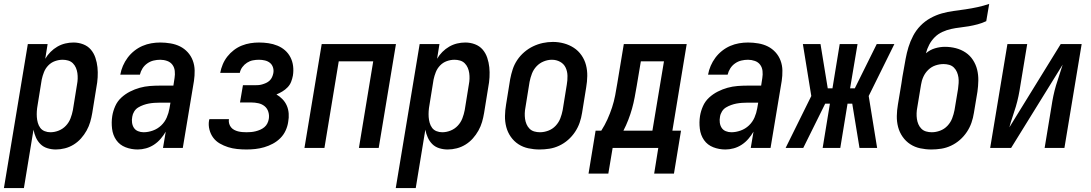

<svg xmlns="http://www.w3.org/2000/svg" viewBox="-50 -755 5570 980"><path d="M-30 205 92 -530H193L181 -455Q192 -474 208 -490Q224 -506 243 -517Q262 -528 283 -533Q304 -538 325 -538Q351 -538 374.5 -529Q398 -520 413.5 -502Q429 -484 437 -460Q445 -436 447.5 -411.5Q450 -387 448.5 -360.5Q447 -334 442 -309L421 -179Q417 -155 410.5 -132.5Q404 -110 392 -88.5Q380 -67 363.5 -48.5Q347 -30 326 -17Q305 -4 281.5 2Q258 8 235 8Q213 8 192 1.5Q171 -5 156.5 -19.5Q142 -34 133.5 -53Q125 -72 121 -93L72 205ZM207 -80Q229 -80 250 -88.5Q271 -97 286.5 -113.5Q302 -130 310 -151Q318 -172 322 -193L343 -323Q346 -338 346.5 -353Q347 -368 345 -382Q343 -396 337.5 -409Q332 -422 322 -432Q312 -442 298 -446Q284 -450 270 -450Q250 -450 230.5 -443Q211 -436 196.5 -421Q182 -406 174.5 -387Q167 -368 163 -349L142 -219Q139 -203 138 -187.5Q137 -172 138 -157.5Q139 -143 143 -128.5Q147 -114 155.5 -102.5Q164 -91 178 -85.5Q192 -80 207 -80Z M653 8Q620 8 590.5 -3.5Q561 -15 543.5 -40Q526 -65 522 -98Q518 -131 523 -163Q527 -188 538 -213Q549 -238 569 -256.5Q589 -275 613.5 -287.5Q638 -300 663.5 -307Q689 -314 714.5 -316Q740 -318 765 -318H835L841 -357Q844 -375 842 -393Q840 -411 830 -424.5Q820 -438 803 -444Q786 -450 768 -450Q751 -450 734 -446Q717 -442 702 -431.5Q687 -421 677.5 -406Q668 -391 664 -374H564Q568 -397 577.5 -419Q587 -441 601.5 -460.5Q616 -480 635.5 -495.5Q655 -511 677 -520.5Q699 -530 722 -534Q745 -538 768 -538Q794 -538 820.5 -533.5Q847 -529 869 -518Q891 -507 908 -488.5Q925 -470 934 -446Q943 -422 943.5 -395.5Q944 -369 940 -342L883 0H782L796 -83Q785 -64 770 -46.5Q755 -29 736 -16.5Q717 -4 695.5 2Q674 8 653 8ZM683 -80Q706 -80 730 -88.5Q754 -97 772.5 -114.5Q791 -132 801 -155Q811 -178 815 -202L820 -231H765Q751 -231 737 -230Q723 -229 709.5 -226.5Q696 -224 682 -219Q668 -214 655.5 -206.5Q643 -199 635 -186Q627 -173 625 -159Q622 -144 624 -129Q626 -114 633.5 -102.5Q641 -91 654.5 -85.5Q668 -80 683 -80Z M1208 8Q1184 8 1160 5.5Q1136 3 1114 -4Q1092 -11 1072 -22.5Q1052 -34 1038.5 -52Q1025 -70 1019 -93.5Q1013 -117 1017 -140Q1018 -142 1018 -143.5Q1018 -145 1019 -147H1119Q1119 -146 1118.5 -145.5Q1118 -145 1118 -144Q1117 -133 1120 -123Q1123 -113 1129.5 -105Q1136 -97 1145.5 -92Q1155 -87 1165 -84.5Q1175 -82 1186 -81Q1197 -80 1208 -80Q1220 -80 1231.5 -81Q1243 -82 1255 -85Q1267 -88 1278.5 -93Q1290 -98 1299.5 -106Q1309 -114 1314.5 -125Q1320 -136 1322 -148Q1325 -167 1319.5 -184.5Q1314 -202 1300.5 -213Q1287 -224 1269 -228Q1251 -232 1232 -232H1175L1190 -320H1247Q1257 -320 1267 -320.5Q1277 -321 1287.5 -324Q1298 -327 1308 -331.5Q1318 -336 1326 -343.5Q1334 -351 1338.5 -361Q1343 -371 1345 -381Q1348 -396 1343.5 -410.5Q1339 -425 1328 -434Q1317 -443 1302 -446.5Q1287 -450 1272 -450Q1256 -450 1240.5 -447Q1225 -444 1211 -435Q1197 -426 1187 -412.5Q1177 -399 1174 -383H1074Q1078 -405 1087 -426.5Q1096 -448 1110.5 -466.5Q1125 -485 1144 -499.5Q1163 -514 1184.5 -522.5Q1206 -531 1228 -534.5Q1250 -538 1272 -538Q1296 -538 1320 -534.5Q1344 -531 1366 -522Q1388 -513 1405 -498Q1422 -483 1432.5 -462.5Q1443 -442 1446 -418Q1449 -394 1445 -369Q1442 -353 1436 -337.5Q1430 -322 1418 -309.5Q1406 -297 1391 -288Q1376 -279 1361 -273Q1378 -263 1392 -248.5Q1406 -234 1414 -215.5Q1422 -197 1423.5 -175.5Q1425 -154 1421 -133Q1418 -111 1408 -89Q1398 -67 1381 -50Q1364 -33 1342.5 -21.5Q1321 -10 1298.5 -3.5Q1276 3 1253.5 5.5Q1231 8 1208 8Z M1504 0 1592 -530H1971L1883 0H1782L1855 -442H1679L1606 0Z M1970 205 2092 -530H2193L2181 -455Q2192 -474 2208 -490Q2224 -506 2243 -517Q2262 -528 2283 -533Q2304 -538 2325 -538Q2351 -538 2374.5 -529Q2398 -520 2413.5 -502Q2429 -484 2437 -460Q2445 -436 2447.5 -411.5Q2450 -387 2448.5 -360.5Q2447 -334 2442 -309L2421 -179Q2417 -155 2410.5 -132.5Q2404 -110 2392 -88.5Q2380 -67 2363.5 -48.5Q2347 -30 2326 -17Q2305 -4 2281.5 2Q2258 8 2235 8Q2213 8 2192 1.5Q2171 -5 2156.5 -19.5Q2142 -34 2133.5 -53Q2125 -72 2121 -93L2072 205ZM2207 -80Q2229 -80 2250 -88.5Q2271 -97 2286.5 -113.5Q2302 -130 2310 -151Q2318 -172 2322 -193L2343 -323Q2346 -338 2346.5 -353Q2347 -368 2345 -382Q2343 -396 2337.5 -409Q2332 -422 2322 -432Q2312 -442 2298 -446Q2284 -450 2270 -450Q2250 -450 2230.5 -443Q2211 -436 2196.5 -421Q2182 -406 2174.5 -387Q2167 -368 2163 -349L2142 -219Q2139 -203 2138 -187.5Q2137 -172 2138 -157.5Q2139 -143 2143 -128.5Q2147 -114 2155.5 -102.5Q2164 -91 2178 -85.5Q2192 -80 2207 -80Z M2704 8Q2675 8 2647 2Q2619 -4 2596 -19Q2573 -34 2557 -57Q2541 -80 2534 -107Q2527 -134 2527.5 -163Q2528 -192 2533 -221L2554 -351Q2559 -377 2567 -401.5Q2575 -426 2590 -448.5Q2605 -471 2626 -489Q2647 -507 2671 -518.5Q2695 -530 2720.5 -535.5Q2746 -541 2772 -541Q2801 -541 2828.5 -533.5Q2856 -526 2879 -511Q2902 -496 2918 -473Q2934 -450 2941 -423Q2948 -396 2947.5 -367Q2947 -338 2942 -309L2921 -179Q2917 -153 2908.5 -128.5Q2900 -104 2885 -81.5Q2870 -59 2849.5 -41Q2829 -23 2804.5 -11.5Q2780 0 2754.5 4Q2729 8 2704 8ZM2706 -80Q2727 -80 2748.5 -88Q2770 -96 2786 -113Q2802 -130 2810 -151Q2818 -172 2822 -193L2843 -323Q2847 -345 2846.5 -368Q2846 -391 2837 -410Q2828 -429 2809 -439.5Q2790 -450 2767 -450Q2746 -450 2725 -441.5Q2704 -433 2688.5 -416.5Q2673 -400 2665 -379Q2657 -358 2653 -337L2632 -207Q2629 -192 2628.5 -177Q2628 -162 2630 -148Q2632 -134 2637.5 -121Q2643 -108 2653 -98Q2663 -88 2677 -84Q2691 -80 2706 -80Z M3289 131 3310 0H3077L3055 131H2954L2990 -88H3019Q3037 -116 3050.5 -146Q3064 -176 3074 -206.5Q3084 -237 3090 -268.5Q3096 -300 3101 -331L3134 -530H3455L3382 -88H3426L3390 131ZM3132 -88H3280L3339 -442H3221L3200 -317Q3195 -288 3189.5 -258.5Q3184 -229 3176 -200.5Q3168 -172 3157 -143.5Q3146 -115 3132 -88Z M3653 8Q3620 8 3590.5 -3.5Q3561 -15 3543.5 -40Q3526 -65 3522 -98Q3518 -131 3523 -163Q3527 -188 3538 -213Q3549 -238 3569 -256.5Q3589 -275 3613.5 -287.5Q3638 -300 3663.5 -307Q3689 -314 3714.5 -316Q3740 -318 3765 -318H3835L3841 -357Q3844 -375 3842 -393Q3840 -411 3830 -424.5Q3820 -438 3803 -444Q3786 -450 3768 -450Q3751 -450 3734 -446Q3717 -442 3702 -431.5Q3687 -421 3677.5 -406Q3668 -391 3664 -374H3564Q3568 -397 3577.5 -419Q3587 -441 3601.5 -460.5Q3616 -480 3635.5 -495.5Q3655 -511 3677 -520.5Q3699 -530 3722 -534Q3745 -538 3768 -538Q3794 -538 3820.5 -533.5Q3847 -529 3869 -518Q3891 -507 3908 -488.5Q3925 -470 3934 -446Q3943 -422 3943.5 -395.5Q3944 -369 3940 -342L3883 0H3782L3796 -83Q3785 -64 3770 -46.5Q3755 -29 3736 -16.5Q3717 -4 3695.5 2Q3674 8 3653 8ZM3683 -80Q3706 -80 3730 -88.5Q3754 -97 3772.5 -114.5Q3791 -132 3801 -155Q3811 -178 3815 -202L3820 -231H3765Q3751 -231 3737 -230Q3723 -229 3709.5 -226.5Q3696 -224 3682 -219Q3668 -214 3655.5 -206.5Q3643 -199 3635 -186Q3627 -173 3625 -159Q3622 -144 3624 -129Q3626 -114 3633.5 -102.5Q3641 -91 3654.5 -85.5Q3668 -80 3683 -80Z M3960 0 4091 -265 4048 -530H4138L4175 -304H4199L4236 -530H4327L4289 -304H4313L4425 -530H4515L4384 -265L4427 0H4337L4300 -226H4276L4239 0H4149L4186 -226H4162L4050 0Z M4704 8Q4675 8 4647 2Q4619 -4 4596 -19Q4573 -34 4557 -57Q4541 -80 4534 -107Q4527 -134 4527.5 -163Q4528 -192 4533 -221L4551 -329Q4553 -346 4556 -362.5Q4559 -379 4562 -396Q4567 -425 4572.5 -455Q4578 -485 4587 -514.5Q4596 -544 4611 -572.5Q4626 -601 4648.5 -624Q4671 -647 4699 -662.5Q4727 -678 4757 -686.5Q4787 -695 4817.5 -699Q4848 -703 4878.5 -707.5Q4909 -712 4939 -718.5Q4969 -725 4999 -735L4984 -647Q4963 -637 4940.5 -631Q4918 -625 4895 -621Q4872 -617 4849.5 -614.5Q4827 -612 4804.5 -607Q4782 -602 4760 -592Q4738 -582 4721 -565Q4704 -548 4693 -527Q4682 -506 4676 -483Q4697 -501 4722.5 -508.5Q4748 -516 4773 -516Q4802 -516 4829 -509Q4856 -502 4878.5 -487Q4901 -472 4916 -449Q4931 -426 4937.5 -399.5Q4944 -373 4943.5 -344Q4943 -315 4939 -287L4921 -179Q4917 -153 4908.5 -128.5Q4900 -104 4885 -81.5Q4870 -59 4849.5 -41Q4829 -23 4804.5 -11.5Q4780 0 4754.5 4Q4729 8 4704 8ZM4706 -80Q4727 -80 4748.5 -88Q4770 -96 4786 -113Q4802 -130 4810 -151Q4818 -172 4822 -193L4840 -301Q4842 -316 4843 -331Q4844 -346 4842 -360Q4840 -374 4834.5 -387Q4829 -400 4819 -410Q4809 -420 4795 -424Q4781 -428 4766 -428Q4745 -428 4724.5 -421Q4704 -414 4688 -398.5Q4672 -383 4663 -363Q4654 -343 4651 -322L4632 -207Q4629 -192 4628.5 -177Q4628 -162 4630 -148Q4632 -134 4637.5 -121Q4643 -108 4653 -98Q4663 -88 4677 -84Q4691 -80 4706 -80Z M5004 0 5092 -530H5193L5158 -318Q5154 -291 5148.5 -264.5Q5143 -238 5135 -211Q5127 -184 5118 -158Q5109 -132 5102 -105L5364 -530H5471L5383 0H5282L5317 -212Q5321 -239 5326.5 -265.5Q5332 -292 5340 -319Q5348 -346 5357 -372Q5366 -398 5374 -425L5111 0Z"/></svg>

Font: Iosevka Curly Semibold Oblique
Style: Regular
Weight: 600
Italic angle: -9°
Monospace: yes
Designer: Belleve Invis
Foundry: Belleve Invis
Version: Version 11.1.0; ttfautohint (v1.8.3)